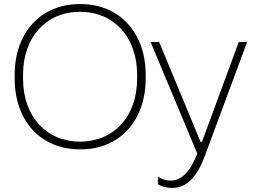

<svg xmlns="http://www.w3.org/2000/svg" viewBox="-20 -726 1253 941"><path d="M52 -341C52 -131 182 6 371 6H376C563 6 694 -131 694 -341V-359C694 -569 563 -706 375 -706H370C182 -706 52 -569 52 -359ZM93 -339V-361C93 -543 206 -668 370 -668H374C539 -668 652 -543 652 -361V-339C652 -157 539 -32 373 -32H371C206 -32 93 -157 93 -339ZM823 195C897 195 946 141 986 33L1191 -520H1150L970 -31H963L760 -520H718L947 27C912 116 870 159 816 159C795 159 774 153 754 140V177C774 190 800 195 823 195Z"/></svg>

Font: Fixel Text ExtraLight
Style: Regular
Weight: 200
Width: 4
Designer: AlfaBravo + MacPaw
Foundry: Kyrylo Tkachov, Marchela Mozhyna, Serhii Makarenko, Maria Weinstein, Zakhar Kryvoshyya
Version: Version 1.211